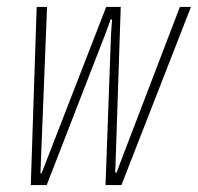

<svg xmlns="http://www.w3.org/2000/svg" viewBox="-20 -535 572 555"><path d="M69 0 86 -515H116L98 -62L97 -34H100L111 -62L287 -515H329L314 -62L313 -36H317L327 -63L500 -515H532L331 0H285L301 -438L304 -479H300L285 -438L115 0Z"/></svg>

Font: Hubot Sans Condensed ExtraLight
Style: Italic
Weight: 200
Width: 3
Italic angle: -12.0243°
Designer: Deni Anggara
Foundry: GitHub, Inc., Subsidiary of Microsoft Corporation
Version: Version 2.000